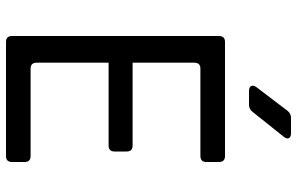

<svg xmlns="http://www.w3.org/2000/svg" viewBox="-195 -795 990 640"><g transform="rotate(90 300.0 -475.0)"><path d="M120 0Q100 0 100 -20V-710Q100 -730 120 -730H500Q520 -730 520 -710V-668Q520 -648 500 -648H209Q189 -648 189 -628V-422H465Q485 -422 485 -402V-362Q485 -342 465 -342H189V-102Q189 -82 209 -82H500Q520 -82 520 -62V-20Q520 0 500 0ZM283 -810Q271 -810 267 -817Q263 -824 270 -834L349 -938Q358 -950 373 -950H424Q437 -950 440.5 -943Q444 -936 436 -926L353 -822Q344 -810 329 -810Z"/></g></svg>

Font: Pitagon Sans Mono
Style: Regular
Weight: 400
Monospace: yes
Designer: Travis Tran
Foundry: Pitagon
Version: Version 1.001;gftools[0.9.26]